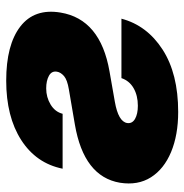

<svg xmlns="http://www.w3.org/2000/svg" viewBox="-7 -586 602 628"><g transform="rotate(-90 294.0 -272.0)"><path d="M56.2 -368.2Q73.7 -454.6 150.1 -503.7Q226.6 -552.7 344.2 -552.7Q461.4 -552.7 521.2 -506.6Q581.1 -460.4 566.9 -375Q545.4 -244.6 374.5 -214.8L274.9 -197.3Q210.4 -186 205.6 -157.2Q203.1 -140.6 219.2 -131.3Q235.4 -122.1 262.2 -122.1Q295.4 -122.1 319.6 -136Q343.8 -149.9 352.5 -175.8H546.9Q524.9 -92.3 446 -41.3Q367.2 9.8 241.7 9.8Q166.5 9.8 110.8 -13.4Q55.2 -36.6 28.1 -79.3Q1 -122.1 10.3 -180.7Q30.3 -298.8 200.7 -328.1L315.4 -347.7Q347.2 -353 359.4 -363.8Q371.6 -374.5 373.5 -386.7Q376.5 -403.8 360.4 -412.8Q344.2 -421.9 318.8 -421.9Q290 -421.9 266.1 -407.5Q242.2 -393.1 235.8 -368.2Z"/></g></svg>

Font: Inter Black
Style: Italic
Weight: 900
Italic angle: -9.39999°
Designer: Rasmus Andersson
Foundry: rsms
Version: Version 4.000;git-a52131595